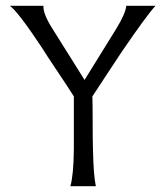

<svg xmlns="http://www.w3.org/2000/svg" viewBox="-20 -643 565 663"><path d="M416 -623H517Q487 -591 399 -462Q382 -436 348.5 -385.5Q315 -335 299 -310Q300 -279 300 -218.5Q300 -158 301 -128Q303 -35 311 0H223Q234 -38 235 -127V-310Q217 -339 179 -395.5Q141 -452 123 -481Q42 -603 14 -623H130Q128 -596 161 -544L272 -367L381 -543Q414 -597 416 -623Z"/></svg>

Font: GFS Neohellenic Rg
Style: Regular
Weight: 400
Designer: Takis Katsoulidis and George D. Matthiopoulos
Foundry: Takis Katsoulidis and George D. Matthiopoulos
Version: Version 1.0